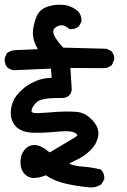

<svg xmlns="http://www.w3.org/2000/svg" viewBox="-27 -784 547 830"><path d="M241.2 -360.4H223.6Q150.4 -360.4 130.9 -341.8Q109.4 -321.3 109.4 -302.7Q109.4 -294.9 134.8 -294.9Q141.6 -294.9 171.9 -296.9Q227.5 -301.8 255.4 -301.8Q283.2 -301.8 298.8 -300.8Q314.5 -299.8 326.2 -295.9Q349.6 -288.1 371.1 -265.6Q398.4 -237.3 398.4 -207Q398.4 -201.2 397.5 -195.3Q390.6 -160.2 363.3 -133.8Q336.9 -108.4 307.6 -94.7Q289.1 -86.9 271.5 -76.2Q296.9 -66.4 322.3 -64.5Q368.2 -61.5 410.2 -50.8L412.1 -47.9Q423.8 -34.2 423.8 -14.6Q423.8 -12.7 423.8 -8.8L411.1 12.7Q390.6 26.4 365.2 26.4Q359.4 26.4 353.5 25.4Q303.7 20.5 256.8 9.8Q210.9 0 170.9 -26.4Q157.2 -20.5 144.5 -17.6Q126 -14.6 123 -14.6Q120.1 -14.6 120.1 -14.6Q91.8 -14.6 74.2 -38.1Q61.5 -56.6 61.5 -81.1Q61.5 -102.5 67.4 -117.2Q75.2 -133.8 85.9 -143.6Q101.6 -157.2 121.1 -157.2Q150.4 -157.2 187.5 -125Q215.8 -141.6 245.6 -159.2Q275.4 -176.8 298.8 -191.4L304.7 -196.3Q307.6 -198.2 307.6 -199.2Q307.6 -200.2 307.6 -200.2Q306.6 -202.1 302.7 -206.1Q290 -216.8 257.8 -216.8Q246.1 -216.8 231.4 -215.8Q177.7 -210 128.9 -210Q95.7 -210 76.2 -216.8Q52.7 -223.6 39.1 -240.2Q19.5 -263.7 19.5 -295.9Q19.5 -302.7 20.5 -310.5Q25.4 -350.6 52.7 -380.9Q79.1 -409.2 106.4 -423.3Q133.8 -437.5 153.8 -442.4Q173.8 -447.3 192.4 -447.3Q194.3 -447.3 196.3 -447.3L193.4 -487.3L33.2 -480.5Q16.6 -482.4 3.9 -493.2Q-6.8 -506.8 -6.8 -526.4Q-6.8 -532.2 -5.9 -534.2L2.9 -554.7L4.9 -555.7Q21.5 -567.4 43 -567.4L136.7 -571.3Q115.2 -606.4 115.2 -642.6Q115.2 -669.9 128.9 -707Q140.6 -742.2 177.7 -754.9Q204.1 -763.7 229.5 -763.7Q237.3 -763.7 250 -762.7Q262.7 -761.7 278.8 -754.9Q294.9 -748 310.5 -735.4Q325.2 -718.8 325.2 -696.3Q325.2 -694.3 325.2 -690.4L314.5 -670.9Q300.8 -658.2 281.2 -658.2Q278.3 -658.2 272.5 -658.2L269.5 -661.1Q253.9 -674.8 239.3 -674.8Q230.5 -674.8 222.2 -670.9Q213.9 -667 208.5 -661.1Q203.1 -655.3 203.1 -646.5Q203.1 -625 246.1 -578.1L433.6 -573.2L454.1 -563.5Q466.8 -548.8 466.8 -533.2Q466.8 -524.4 464.8 -521.5L456.1 -502Q440.4 -490.2 423.8 -489.3L277.3 -490.2L283.2 -395.5Q280.3 -379.9 272.9 -372.6Q265.6 -365.2 257.3 -362.8Q249 -360.4 241.2 -360.4Z"/></svg>

Font: JasonHandwriting2
Style: SemiBold
Weight: 600
Version: Version 1.04.7